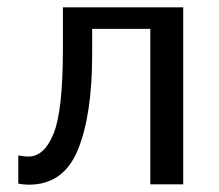

<svg xmlns="http://www.w3.org/2000/svg" viewBox="-20 -504 599 525"><path d="M30 -2V-79Q44 -76 58 -76Q101 -76 126.5 -138.5Q152 -201 152 -370V-484H481V0H391V-425H232V-355Q232 -190 193 -94.5Q154 1 59 1Q44 1 30 -2Z"/></svg>

Font: Play
Style: Regular
Weight: 400
Designer: Jonas Hecksher (Cyrillic expansion: Cyreal)
Foundry: Jonas Hecksher, Playtype, e-types AS
Version: Version 2.101; ttfautohint (v1.5.65-e2d9)